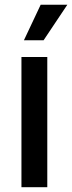

<svg xmlns="http://www.w3.org/2000/svg" viewBox="-20 -775 299 795"><path d="M68.8 0V-539.1H175.8V0ZM79.1 -608.4 148.4 -755.4H258.8L160.6 -608.4Z"/></svg>

Font: Inter 18pt Medium
Style: Regular
Weight: 500
Designer: Rasmus Andersson
Foundry: rsms
Version: Version 4.001;git-66647c0bb